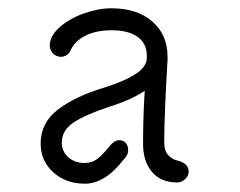

<svg xmlns="http://www.w3.org/2000/svg" viewBox="-20 -867 578 463"><path d="M435 -453Q435 -443 426.5 -435Q418 -427 407 -427Q368 -427 346.5 -452.5Q325 -478 325 -520Q325 -587 329 -648Q296 -626 245 -610Q187 -591 158 -572Q129 -553 129 -523Q129 -502 144.5 -488Q160 -474 184 -474Q202 -474 215 -484Q228 -494 248 -519Q258 -529 267 -529Q277 -529 283 -522.5Q289 -516 289 -505Q289 -498 286 -492.5Q283 -487 278 -482Q233 -424 185 -424Q139 -424 108.5 -451.5Q78 -479 78 -521Q78 -571 120 -603Q162 -635 232 -656Q280 -671 307 -688.5Q334 -706 334 -728V-733Q334 -762 312 -778Q290 -794 249 -794Q212 -794 186 -781Q160 -768 150 -745Q147 -738 140.5 -734Q134 -730 127 -730Q116 -730 108 -738Q100 -746 100 -757Q100 -780 123.5 -801Q147 -822 182 -834.5Q217 -847 249 -847Q311 -847 347.5 -815Q384 -783 384 -731V-722Q381 -673 378.5 -617Q376 -561 376 -524Q376 -503 386 -492.5Q396 -482 411 -479Q435 -472 435 -453Z"/></svg>

Font: Tsukimi Rounded
Style: Regular
Weight: 400
Designer: Takashi Funayama
Foundry: Takashi Funayama
Version: Version 1.032; ttfautohint (v1.8.3)